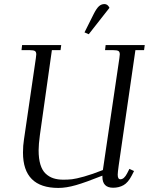

<svg xmlns="http://www.w3.org/2000/svg" viewBox="-20 -926 739 954"><path d="M86.9 -676.8 89.8 -702.1H284.2L280.8 -676.8H237.8L178.2 -254.9Q171.9 -208 171.9 -179.2Q171.9 -137.7 180.7 -108.6Q189.5 -79.6 206.5 -63.5Q223.6 -47.4 245.1 -40.3Q266.6 -33.2 294.9 -33.2Q318.4 -33.2 337.9 -35.4Q357.4 -37.6 397.9 -48.8Q438.5 -60.1 491.2 -81.1L573.2 -637.2Q575.2 -650.9 575.2 -655.8Q575.2 -668.5 568.4 -672.6Q561.5 -676.8 543 -676.8H502L504.9 -702.1H699.2L695.8 -676.8H652.8L569.8 -104Q564.9 -68.8 564.9 -58.1Q564.9 -35.2 578.1 -35.2Q596.7 -35.2 611.8 -64.9L623 -86.9L646 -76.2L634.8 -54.2Q616.7 -19 594 -6.1Q571.3 6.8 542 6.8Q488.8 6.8 488.8 -47.9V-53.2Q405.8 -20 357.4 -6.1Q309.1 7.8 270 7.8Q94.2 7.8 94.2 -168Q94.2 -203.1 99.1 -232.9L158.2 -637.2Q160.2 -650.9 160.2 -655.8Q160.2 -668.5 153.3 -672.6Q146.5 -676.8 127.9 -676.8ZM399.9 -765.1 445.8 -856.9Q459.5 -883.8 471.4 -894.8Q483.4 -905.8 499 -905.8Q515.1 -905.8 523.9 -887.2L420.9 -755.9Z"/></svg>

Font: Dihjauti S
Style: Italic
Weight: 400
Italic angle: -9°
Designer: T. Christopher White
Version: Version 3.0.0